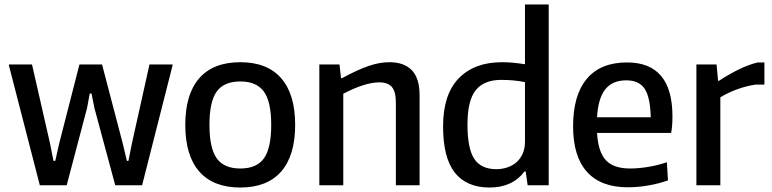

<svg xmlns="http://www.w3.org/2000/svg" viewBox="-20 -828 3448 858"><path d="M20 -535V-540H123L204 -185L219 -109H227L244 -185L335 -540H436L529 -185L547 -109H554L569 -185L648 -540H751V-535L615 0H495L402 -345L389 -410H381L369 -345L278 0H158Z M1054 10Q933 10 870.5 -61.5Q808 -133 808 -270Q808 -407 870.5 -478.5Q933 -550 1054 -550Q1174 -550 1236.5 -478.5Q1299 -407 1299 -270Q1299 -133 1236.5 -61.5Q1174 10 1054 10ZM1054 -75Q1127 -75 1159.5 -120.5Q1192 -166 1192 -270Q1192 -374 1159 -419Q1126 -464 1054 -464Q981 -464 948.5 -419Q916 -374 916 -270Q916 -166 948.5 -120.5Q981 -75 1054 -75Z M1407 -540H1497L1504 -479H1509Q1544 -498 1573.5 -511.5Q1603 -525 1628 -533.5Q1653 -542 1675.5 -546Q1698 -550 1720 -550Q1786 -550 1820.5 -514Q1855 -478 1855 -403V0H1749V-369Q1749 -419 1731 -439.5Q1713 -460 1675 -460Q1642 -460 1600.5 -446.5Q1559 -433 1514 -409V0H1407Z M2168 10Q2065 10 2012.5 -56.5Q1960 -123 1960 -263Q1960 -406 2030 -478Q2100 -550 2223 -550Q2250 -550 2275 -547.5Q2300 -545 2326 -541V-808H2432V0H2338L2329 -62H2324Q2270 10 2168 10ZM2198 -72Q2224 -72 2247.5 -80Q2271 -88 2288.5 -103.5Q2306 -119 2316 -142Q2326 -165 2326 -196V-461Q2301 -466 2275 -468.5Q2249 -471 2220 -471Q2143 -471 2106 -425Q2069 -379 2069 -271Q2069 -164 2099.5 -118Q2130 -72 2198 -72Z M2786 9Q2665 9 2603 -60Q2541 -129 2541 -263Q2541 -403 2602.5 -476Q2664 -549 2782 -549Q2985 -549 2985 -308Q2985 -284 2983.5 -266.5Q2982 -249 2979 -234H2648Q2653 -149 2687.5 -112Q2722 -75 2796 -75Q2833 -75 2876 -82Q2919 -89 2960 -103L2965 -22Q2927 -8 2879 0.5Q2831 9 2786 9ZM2779 -469Q2717 -469 2685 -429Q2653 -389 2648 -304H2888Q2886 -393 2861 -431Q2836 -469 2779 -469Z M3092 -540H3182L3189 -467H3193Q3232 -493 3278 -516Q3324 -539 3366 -549H3396V-450H3357Q3315 -444 3273 -428.5Q3231 -413 3199 -393V0H3092Z"/></svg>

Font: Encode Sans Narrow
Style: Medium
Weight: 500
Designer: Pablo Impallari, Andres Torresi
Foundry: Pablo Impallari, Andres Torresi
Version: Version 1.000; ttfautohint (v1.00) -l 8 -r 50 -G 200 -x 14 -